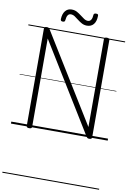

<svg xmlns="http://www.w3.org/2000/svg" viewBox="-166 -1330 1317 1925"><g transform="rotate(10 492.5 -367.0)"><path d="M187 14Q160 14 160 -5V-996Q160 -1006 166.5 -1010.5Q173 -1015 187 -1015Q199 -1015 205 -1011.5Q211 -1008 217 -999L771 -101V-996Q771 -1006 777.5 -1010.5Q784 -1015 798 -1015Q826 -1015 826 -996V-5Q826 5 819 9.5Q812 14 799 14Q788 14 782 10.5Q776 7 770 -2L215 -904V-5Q215 5 208.5 9.5Q202 14 187 14ZM333 -1097Q311 -1097 311 -1118Q313 -1172 337 -1202Q361 -1232 402 -1232Q433 -1232 456.5 -1219Q480 -1206 500.5 -1190Q521 -1174 540.5 -1161Q560 -1148 580 -1148Q601 -1148 612.5 -1166Q624 -1184 625 -1215Q626 -1234 649 -1234Q663 -1234 668 -1229.5Q673 -1225 672 -1213Q671 -1158 646.5 -1128.5Q622 -1099 579 -1099Q550 -1099 526 -1112Q502 -1125 481.5 -1141.5Q461 -1158 442 -1170.5Q423 -1183 402 -1183Q382 -1183 371 -1166.5Q360 -1150 357 -1116Q356 -1106 351 -1101.5Q346 -1097 333 -1097ZM0 490H985V500H0ZM0 -20H985V0H0ZM0 -505H985V-500H0ZM0 -1010H985V-1000H0Z"/></g></svg>

Font: Playwrite ES Deco Guides
Style: Regular
Weight: 400
Designer: Veronika Burian, José Scaglione
Foundry: TypeTogether
Version: Version 1.003